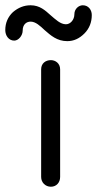

<svg xmlns="http://www.w3.org/2000/svg" viewBox="-76 -692 368 728"><path d="M179 -536C204 -536 225 -546 244 -565C263 -584 272 -608 272 -635C272 -655 259 -672 238 -672C222 -672 206 -658 206 -638C206 -617 191 -600 174 -600C153 -600 135 -618 115 -635C96 -652 75 -672 40 -672C15 -672 -7 -663 -27 -646C-46 -628 -56 -605 -56 -578C-56 -557 -43 -538 -22 -538C-6 -538 10 -557 10 -576C10 -600 25 -610 40 -610C59 -610 76 -594 93 -578C116 -558 140 -536 179 -536ZM117 16C138 16 152 0 152 -21V-429C152 -452 134 -464 117 -464C97 -464 80 -452 80 -429V-21C80 0 96 16 117 16Z"/></svg>

Font: Dongle Light
Style: Regular
Weight: 300
Designer: Yanghee Ryu
Foundry: Yanghee Ryu
Version: Version 2.000